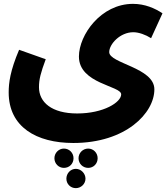

<svg xmlns="http://www.w3.org/2000/svg" viewBox="-20 -711 872 995"><path d="M25 -232C25 -53 169 30 360 30C632 30 780 -125 780 -248C780 -361 546 -382 546 -441C546 -482 602 -544 671 -544C699 -544 735 -531 763 -513L822 -642C783 -668 731 -691 669 -691C503 -691 389 -530 389 -418C389 -276 608 -267 608 -222C608 -181 517 -123 380 -123C248 -123 182 -181 182 -259C182 -300 191 -334 217 -404L79 -453C33 -345 25 -282 25 -232ZM311 159C340 159 361 137 361 109C361 82 340 59 311 59C284 59 262 82 262 109C262 137 284 159 311 159ZM437 159C465 159 486 137 486 109C486 82 465 59 437 59C409 59 387 82 387 109C387 137 409 159 437 159ZM373 264C400 264 423 242 423 215C423 188 400 164 373 164C345 164 324 188 324 215C324 242 345 264 373 264Z"/></svg>

Font: Noto Sans Arabic UI Extra
Style: Regular
Weight: 800
Designer: Nadine Chahine - Monotype Design Team
Foundry: Monotype Imaging Inc.
Version: Version 1.900